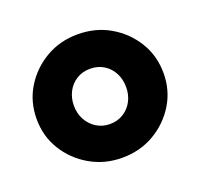

<svg xmlns="http://www.w3.org/2000/svg" viewBox="-75 -820 540 519"><g transform="rotate(-20 195.5 -560.5)"><path d="M13 -560Q13 -610 37.5 -650Q62 -690 103 -714Q144 -738 195 -738Q247 -738 288 -714Q329 -690 353.5 -650Q378 -610 378 -560Q378 -511 353.5 -471Q329 -431 288 -407Q247 -383 195 -383Q145 -383 103.5 -407Q62 -431 37.5 -471Q13 -511 13 -560ZM120 -560Q120 -537 130 -519Q140 -501 157 -490.5Q174 -480 195 -480Q217 -480 234 -490.5Q251 -501 260.5 -519Q270 -537 270 -559Q270 -582 260.5 -600Q251 -618 234 -628.5Q217 -639 195 -639Q173 -639 156 -628.5Q139 -618 129.5 -600Q120 -582 120 -560Z"/></g></svg>

Font: Aleo Black
Style: Regular
Weight: 900
Designer: Alessio Laiso
Foundry: Alessio Laiso
Version: Version 2.001;gftools[0.9.29]